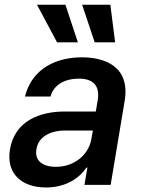

<svg xmlns="http://www.w3.org/2000/svg" viewBox="-20 -801 612 832"><path d="M179.7 11.4C267.8 11.4 326 -31.6 354.4 -74.6H358.7L345.9 0H459.5L520.2 -363.6C545.5 -515.3 430.4 -552.6 335.2 -552.6C228.7 -552.6 120 -508.2 88.1 -382.8H198.9C212 -430.8 256 -460.2 322.8 -460.2C386.7 -460.2 412.6 -426.1 403.8 -369.7L395.2 -317.8H260.7C151.6 -317.8 44 -277 23.1 -153.4C5.7 -46.5 76 11.4 179.7 11.4ZM137.8 -154.1C146 -207.4 196 -235.4 262.8 -235.4H382.5L375.4 -196C363.6 -132.8 305 -78.1 222.3 -78.1C165.1 -78.1 129.3 -104.4 137.8 -154.1ZM140.3 -780.5 227.3 -617.5H317.5L263.5 -780.5ZM335.9 -780.5 390.3 -617.5H479L458.1 -780.5Z"/></svg>

Font: Magic Ui Pro Semi Bold
Style: Italic
Weight: 600
Italic angle: -9.39999°
Designer: Stefan Endress, Andreas Faust
Version: Version 1.000;FEAKit 1.0